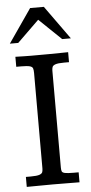

<svg xmlns="http://www.w3.org/2000/svg" viewBox="-58 -892 437 926"><g transform="rotate(-5 160.0 -429.0)"><path d="M33.2 0V-48.3H56.6Q86.4 -48.3 98.9 -52.7Q111.3 -57.1 113.8 -64.9Q116.2 -72.8 116.2 -82.5V-543.9Q116.2 -558.6 113.5 -566.7Q110.8 -574.7 98.4 -578.1Q85.9 -581.5 56.6 -581.5H33.2V-629.9Q56.2 -629.4 73.5 -628.9Q90.8 -628.4 107.4 -628.4Q165 -628.4 199.2 -628.7Q233.4 -628.9 253.4 -629.4Q273.4 -629.9 288.6 -629.9V-581.5H264.6Q235.4 -581.5 222.9 -577.1Q210.4 -572.8 207.8 -565.2Q205.1 -557.6 205.1 -547.4V-79.1Q205.1 -66.9 207.5 -60.3Q210 -53.7 222.4 -51Q234.9 -48.3 264.6 -48.3H288.6V0Q258.3 0 230.7 -0.5Q203.1 -1 160.2 -1Q121.1 -1 91.6 -0.5Q62 0 33.2 0ZM12.2 -695.3 124.5 -857.9H190.9L307.6 -695.3H265.6L158.2 -798.3L52.7 -695.3Z"/></g></svg>

Font: Kameron
Style: Regular
Weight: 400
Designer: Vernon Adams
Foundry: Vernon Adams
Version: Version 1.100